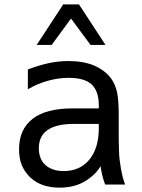

<svg xmlns="http://www.w3.org/2000/svg" viewBox="-20 -837 642 871"><path d="M266.6 -816.9H338.4L458.5 -633.3H390.6L302.2 -752.9L214.4 -633.3H146.5ZM250.5 14.2Q165 14.2 116.2 -33.2Q92.8 -55.7 79.6 -86.2Q66.4 -116.7 66.4 -159.7Q66.4 -250 127.9 -297.9Q188.5 -345.2 307.6 -345.2H428.2V-359.4Q428.2 -424.3 395 -454.6Q362.8 -483.9 291 -483.9Q244.6 -483.9 197.8 -470.7Q149.9 -457.5 106.4 -432.1V-522Q127 -529.8 151.9 -537.6Q176.8 -545.4 202.1 -550.8Q245.6 -560.1 291.5 -560.1Q358.4 -560.1 407.2 -539.6Q429.7 -529.8 450 -514.9Q470.2 -500 484.4 -480.5Q494.6 -466.3 501 -450.7Q507.3 -435.1 510.7 -419.9Q518.6 -385.3 518.6 -312V-200.2Q519.5 -171.9 520 -150.4Q520.5 -128.9 522.9 -110.4Q525.4 -89.8 528.6 -71.8Q531.7 -53.7 534.2 -44.4Q537.6 -29.3 542 -15.9Q546.4 -2.4 547.4 0H457Q450.7 -14.6 443.8 -42.5Q441.4 -53.2 439.2 -64.2Q437 -75.2 436 -83Q421.9 -58.6 399.7 -39.6Q377.4 -20.5 356 -9.3Q310.5 14.2 250.5 14.2ZM269 -61Q342.8 -61 385.3 -112.8Q428.2 -165 428.2 -254.9V-274.9H314.5Q236.8 -274.9 196.3 -247.6Q156.2 -220.2 156.2 -164.6Q156.2 -115.7 186 -88.4Q200.2 -75.7 220.5 -68.4Q240.7 -61 269 -61Z"/></svg>

Font: Vazir Code Hack
Style: Code-Hack
Weight: 400
Foundry: DejaVu fonts team - Redesigned by Saber Rastikerdar
Version: Version 1.1.2